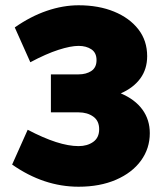

<svg xmlns="http://www.w3.org/2000/svg" viewBox="-20 -698 614 728"><path d="M278 10Q212 10 149 -11Q86 -32 26 -74L85 -206Q144 -175 192 -159.5Q240 -144 278 -144Q311 -144 333.5 -160Q356 -176 356 -208Q356 -240 333.5 -256Q311 -272 278 -272H173V-416H278Q307 -416 326.5 -429Q346 -442 346 -470Q346 -498 326.5 -511Q307 -524 278 -524Q248 -524 201.5 -509Q155 -494 95 -462L36 -594Q96 -636 157.5 -657Q219 -678 278 -678Q354 -678 412.5 -654Q471 -630 504.5 -587Q538 -544 538 -485Q538 -436 512 -400.5Q486 -365 438 -344Q492 -321 520 -282.5Q548 -244 548 -193Q548 -135 514.5 -89Q481 -43 420 -16.5Q359 10 278 10Z"/></svg>

Font: Gantari Black
Style: Regular
Weight: 900
Version: Version 1.000